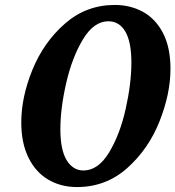

<svg xmlns="http://www.w3.org/2000/svg" viewBox="-20 -745 709 776"><path d="M66 -250Q66 -353 111.5 -464Q157 -575 243 -650Q329 -725 444 -725Q507 -725 558 -697Q609 -669 639 -611Q669 -553 669 -467Q669 -366 624.5 -254Q580 -142 494 -65.5Q408 11 291 11Q226 11 175 -19Q124 -49 95 -108Q66 -167 66 -250ZM511 -492Q511 -576 486.5 -617.5Q462 -659 418 -659Q359 -659 315 -585.5Q271 -512 247.5 -409Q224 -306 224 -223Q224 -139 249.5 -97.5Q275 -56 317 -56Q377 -56 421 -129Q465 -202 488 -305Q511 -408 511 -492Z"/></svg>

Font: Noto Serif CondExtraBold
Style: Italic
Weight: 800
Width: 3
Italic angle: -12°
Designer: Monotype Design Team
Foundry: Monotype Imaging Inc.
Version: Version 1.001